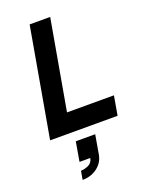

<svg xmlns="http://www.w3.org/2000/svg" viewBox="-190 -840 944 1242"><g transform="rotate(-20 282.0 -219.0)"><path d="M177 -750H318.5L209.5 -132.5H532.5L509.5 0H45ZM155 312.5 165.5 253Q189.5 253 216.5 241Q244 229 250 196H176L199 62.5H332.5L309.5 196Q299.5 248 257 280Q214 312.5 155 312.5Z"/></g></svg>

Font: Russisch Sans ExtraBold
Style: Italic
Weight: 800
Width: 4
Italic angle: -10°
Designer: Michael Sharanda (font) & Cristiano Sobral (main changes)
Foundry: Michael Sharanda
Version: Version 2.00;September 8, 2020;FontCreator 13.0.0.2681 64-bi